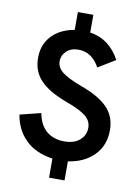

<svg xmlns="http://www.w3.org/2000/svg" viewBox="-99 -874 771 1056"><g transform="rotate(10 286.5 -346.0)"><path d="M337 116.5H250.5V10Q154.5 -4 99 -58.8Q43.5 -113.5 30 -197L147 -226Q155.5 -179.5 177 -150.5Q198.5 -121.5 229.5 -108Q260.5 -94.5 297.5 -94.5Q352.5 -94.5 384 -121.8Q415.5 -149 415.5 -190.5Q415.5 -229.5 383.5 -255.5Q351.5 -281.5 274 -310Q170.5 -348 123.5 -398Q76.5 -448 76.5 -522.5Q76.5 -575.5 99 -614.2Q121.5 -653 160.2 -676.8Q199 -700.5 248.5 -708.5V-808H335V-709Q444 -693 502.5 -585L406.5 -526.5Q363 -605 289.5 -605Q246 -605 221.2 -581Q196.5 -557 196.5 -525Q196.5 -490 228.5 -464.5Q260.5 -439 337 -410.5Q437 -375 486 -325.2Q535 -275.5 535 -198.5Q535 -113 481 -58Q427 -3 337 10Z"/></g></svg>

Font: Acari Sans Neue
Style: Bold
Weight: 700
Designer: Alfredo Marco Pradil (font), Cristiano Sobral (main changes)
Foundry: Hanken Design Co. (font), Cristiano Sobral (main changes)
Version: Version 2.459;March 19, 2022;FontCreator 14.0.0.2808 64-bit;